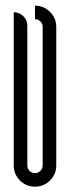

<svg xmlns="http://www.w3.org/2000/svg" viewBox="-20 -666 251 688"><path d="M77.9 -73.3Q77.9 -61.6 85.8 -53.7Q93.7 -45.8 105.4 -45.8Q116.6 -45.8 124.7 -53.7Q132.9 -61.6 132.9 -73.3V-569.8Q132.9 -581 124.7 -589.1Q116.6 -597.3 105.4 -597.3V-645.6Q137 -645.6 159.3 -623.3Q181.6 -601 181.6 -569.8V-73.3Q181.6 -41.6 159.3 -19.4Q137 2.9 105.4 2.9Q73.7 2.9 51.4 -19.4Q29.2 -41.6 29.2 -73.3V-622.2Q49.1 -622.2 63.5 -608.1Q77.9 -593.9 77.9 -573.9Z"/></svg>

Font: Marapfhont
Style: Book
Weight: 400
Version: Version 0.15